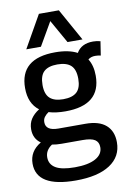

<svg xmlns="http://www.w3.org/2000/svg" viewBox="-107 -853 763 1137"><g transform="rotate(-10 275.0 -285.0)"><path d="M265 -194Q208 -194 165 -207Q149 -196 139.5 -183Q130 -170 130 -152Q130 -101 206 -101H368Q450 -101 491.5 -64.5Q533 -28 533 39Q533 125 460.5 172.5Q388 220 255 220Q19 220 19 78Q19 3 89 -38Q46 -68 46 -124Q46 -160 63.5 -186.5Q81 -213 113 -233Q53 -278 53 -371Q53 -549 265 -549Q346 -549 397 -522Q426 -573 497 -573Q520 -573 541 -567L528 -483Q521 -485 512.5 -486Q504 -487 495 -487Q469 -487 452 -473Q478 -432 478 -371Q478 -194 265 -194ZM265 -267Q320 -267 346.5 -291.5Q373 -316 373 -371Q373 -427 346.5 -451.5Q320 -476 265 -476Q211 -476 184.5 -451.5Q158 -427 158 -371Q158 -316 184.5 -291.5Q211 -267 265 -267ZM111 56Q111 98 147.5 120Q184 142 263 142Q343 142 387 118Q431 94 431 51Q431 20 409 5.5Q387 -9 335 -9H209Q178 -9 152 -14Q111 13 111 56ZM100 -596 210 -790H330L438 -596H348L269 -736L188 -596Z"/></g></svg>

Font: Georama Medium
Style: Regular
Weight: 500
Designer: Jean-Baptiste Levee
Foundry: Production Type
Version: Version 1.000